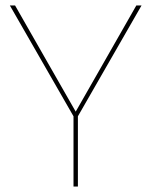

<svg xmlns="http://www.w3.org/2000/svg" viewBox="-20 -680 552 700"><path d="M496 -660 264 -256V0H248V-256L16 -660H35L164 -434L256 -273L348 -434L477 -660Z"/></svg>

Font: Work Sans Thin
Style: Regular
Weight: 250
Designer: Wei Huang
Foundry: Wei Huang
Version: Version 2.012